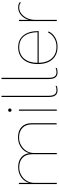

<svg xmlns="http://www.w3.org/2000/svg" viewBox="858 -1628 780 2536"><g transform="rotate(-90 1248.0 -360.0)"><path d="M889 -331V-2H873V-329Q873 -409 826.5 -453.5Q780 -498 700 -498Q643 -498 596 -471Q549 -444 522 -399.5Q495 -355 495 -303V0H479V-327Q479 -407 432.5 -451.5Q386 -496 306 -496Q249 -496 202 -469Q155 -442 128 -397.5Q101 -353 101 -301V0H85V-500H101V-367Q119 -430 175.5 -470Q232 -510 309 -510Q387 -510 435.5 -471Q484 -432 493 -361Q508 -427 565.5 -469.5Q623 -512 703 -512Q790 -512 839.5 -464.5Q889 -417 889 -331Z M1039 -620Q1039 -630 1045 -636Q1051 -642 1061 -642Q1071 -642 1077 -636Q1083 -630 1083 -620Q1083 -610 1077 -604Q1071 -598 1061 -598Q1051 -598 1045 -604Q1039 -610 1039 -620ZM1069 0H1053V-500H1069Z M1251 -107Q1251 -53 1269 -28.5Q1287 -4 1324 -4Q1345 -4 1357 -7Q1369 -10 1382 -16V-2Q1360 10 1324 10Q1279 10 1257 -18Q1235 -46 1235 -107V-730H1251Z M1488 -107Q1488 -53 1506 -28.5Q1524 -4 1561 -4Q1582 -4 1594 -7Q1606 -10 1619 -16V-2Q1597 10 1561 10Q1516 10 1494 -18Q1472 -46 1472 -107V-730H1488Z M2105 -239H1686Q1689 -128 1745 -66Q1801 -4 1899 -4Q1962 -4 2012.5 -34Q2063 -64 2088 -116L2101 -109Q2075 -53 2021 -21.5Q1967 10 1899 10Q1791 10 1730.5 -59Q1670 -128 1670 -250Q1670 -372 1729.5 -441Q1789 -510 1894 -510Q1993 -510 2049 -440Q2105 -370 2105 -246ZM1686 -254H2091Q2089 -368 2038 -432Q1987 -496 1894 -496Q1797 -496 1742 -432Q1687 -368 1686 -254Z M2489 -486 2480 -474Q2469 -485 2455.5 -490.5Q2442 -496 2416 -496Q2371 -496 2334 -467Q2297 -438 2275.5 -390.5Q2254 -343 2254 -291V0H2238V-500H2254V-370Q2271 -431 2315 -470.5Q2359 -510 2418 -510Q2465 -510 2489 -486Z"/></g></svg>

Font: Work Sans Thin
Style: Regular
Weight: 260
Designer: Wei Huang
Foundry: Wei Huang
Version: Version 1.500